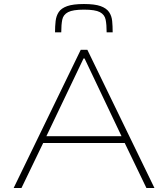

<svg xmlns="http://www.w3.org/2000/svg" viewBox="-20 -936 836 956"><path d="M48 0 382 -688H415L749 0H709L601 -224H195L87 0ZM211 -258H585L401 -645H396ZM398 -916Q452 -916 481 -905.5Q510 -895 523 -876Q536 -857 538.5 -831.5Q541 -806 541 -775H511Q511 -813 506 -838Q501 -863 477.5 -875.5Q454 -888 398 -888Q343 -888 319 -875.5Q295 -863 290 -838Q285 -813 285 -775H254Q254 -806 257 -831.5Q260 -857 272.5 -876Q285 -895 314.5 -905.5Q344 -916 398 -916Z"/></svg>

Font: Saira Expanded Thin
Style: Regular
Weight: 250
Width: 7
Designer: Hector Gatti with collaboration of the Omnibus-Type team
Foundry: Omnibus-Type
Version: Version 1.101